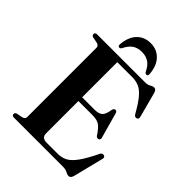

<svg xmlns="http://www.w3.org/2000/svg" viewBox="-256 -1007 1142 1142"><g transform="rotate(45 315.0 -436.5)"><path d="M44 -686Q44 -700 62.5 -700H464.5Q486.5 -700 500 -708.5Q513.5 -717 525.5 -717Q541 -717 547.5 -692.5L589.5 -534.5Q594 -518 580.5 -513.5Q565.5 -509 556.5 -525Q523 -584.5 496.8 -615.5Q470.5 -646.5 444.8 -657.2Q419 -668 386.5 -668H262.5V-372.5H366.5Q402.5 -372.5 418.2 -387.5Q434 -402.5 440 -444Q443.5 -459 455 -460Q467.5 -461 471 -445.5L515.5 -286Q520 -270 507.5 -265.5Q494.5 -261.5 486.5 -273Q459.5 -314.5 438.5 -327.8Q417.5 -341 381 -341H262.5V-69Q262.5 -32 304.5 -32H397Q429.5 -32 456 -45.2Q482.5 -58.5 510.5 -96.5Q538.5 -134.5 574.5 -209Q581.5 -223 595.5 -220.5Q612 -217.5 607 -198.5L559.5 -8.5Q553 16 536.5 16Q524.5 16 510.8 8Q497 0 472.5 0H62.5Q44 0 44 -14Q44 -26 58.5 -29.5L92 -36Q114.5 -41 114.5 -58V-642Q114.5 -659 92 -664L58.5 -670.5Q44 -674 44 -686ZM323.5 -815Q287.5 -815 263.8 -798.2Q240 -781.5 224 -747.5Q218 -737.5 210.5 -737.5Q197 -737.5 198.5 -754.5Q203.5 -819 237.2 -854Q271 -889 323.5 -889Q375.5 -889 409.5 -854Q443.5 -819 448.5 -754.5Q450 -737.5 436.5 -737.5Q428.5 -737.5 422.5 -747.5Q406 -783 381.8 -799Q357.5 -815 323.5 -815Z"/></g></svg>

Font: Fraunces 72pt S000 SemiBold
Style: Regular
Weight: 600
Version: Version 1.000; ttfautohint (v1.8.3)